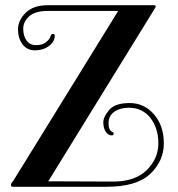

<svg xmlns="http://www.w3.org/2000/svg" viewBox="-20 -716 683 736"><path d="M165 -21 414 -20Q498 -20 542.5 -64Q587 -108 587 -166.5Q587 -225 556.5 -264Q526 -303 474 -303Q440 -303 418 -287.5Q396 -272 396 -243Q396 -216 411 -210Q416 -208 416 -206Q416 -197 409 -197Q394 -197 385 -211.5Q376 -226 376 -247Q376 -268 398.5 -294.5Q421 -321 477 -321Q533 -321 570.5 -277.5Q608 -234 608 -166.5Q608 -99 556 -49.5Q504 0 388 0H29Q22 0 22 -7Q22 -14 31 -23L433 -674H162Q115 -674 92 -653.5Q69 -633 69 -606Q69 -579 81.5 -561Q94 -543 118 -543Q142 -543 155.5 -553.5Q169 -564 173 -575Q177 -586 181 -586Q190 -586 190 -580Q190 -556 167.5 -539.5Q145 -523 114.5 -523Q84 -523 66.5 -546Q49 -569 49 -603.5Q49 -638 78.5 -667Q108 -696 163 -696H569Q577 -696 577 -692Q577 -688 567 -673Z"/></svg>

Font: Spirax
Style: Regular
Weight: 400
Designer: Brenda Gallo (gbrenda1987@gmail.com)
Foundry: Brenda Gallo
Version: Version 1.002